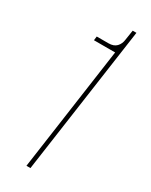

<svg xmlns="http://www.w3.org/2000/svg" viewBox="-162 -629 525 667"><g transform="rotate(30 101.0 -295.5)"><path d="M74 0 144 -495H59L61 -511H108Q129 -511 140 -522.5Q151 -534 153 -552L159 -591H174L90 0Z"/></g></svg>

Font: Alumni Sans Pinstripe
Style: Italic
Weight: 400
Italic angle: -8°
Designer: Robert E. Leuschke
Foundry: Robert E. Leuschke
Version: Version 1.010; ttfautohint (v1.8.4.7-5d5b)